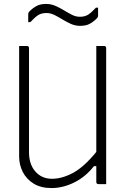

<svg xmlns="http://www.w3.org/2000/svg" viewBox="-20 -933 640 973"><path d="M241 20Q187 20 150.5 -2.5Q114 -25 95.5 -61.5Q77 -98 77 -139V-700H116Q127 -700 127 -689V-162Q127 -100 159.5 -63.5Q192 -27 243 -27Q294 -27 349.5 -56.5Q405 -86 468 -163V-700H507Q518 -700 518 -689V0H479Q468 0 468 -11V-91H456Q414 -37 356.5 -8.5Q299 20 241 20ZM385 -848Q411 -848 428 -859.5Q445 -871 466 -894H477V-854Q477 -851 476 -847.5Q475 -844 470 -839Q454 -823 435 -812.5Q416 -802 386 -802Q361 -802 339 -812Q317 -822 296.5 -834.5Q276 -847 256 -857Q236 -867 215 -867Q189 -867 172 -855.5Q155 -844 134 -821H123V-861Q123 -863 124 -867Q125 -871 130 -876Q146 -892 165 -902.5Q184 -913 214 -913Q239 -913 261.5 -903Q284 -893 304.5 -880.5Q325 -868 344.5 -858Q364 -848 385 -848Z"/></svg>

Font: Recursive Mn Lnr St Lt
Style: Regular
Weight: 300
Monospace: yes
Version: Version 1.079;hotconv 1.0.112;makeotfexe 2.5.65598; ttfautoh